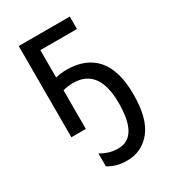

<svg xmlns="http://www.w3.org/2000/svg" viewBox="-190 -634 871 977"><g transform="rotate(-30 246.0 -145.5)"><path d="M378 -536V-463H163V-302Q179 -306 195 -308Q211 -310 227 -310Q341 -310 401 -241Q461 -172 461 -31Q461 110 406.5 177.5Q352 245 266 245Q232 245 205.5 237.5Q179 230 156 216V140Q177 153 202.5 161Q228 169 257 169Q374 169 374 -30Q374 -235 223 -235Q192 -235 163 -227V0H78V-536Z"/></g></svg>

Font: Noto Sans SemiCondensed
Style: Regular
Weight: 400
Width: 4
Designer: Monotype Design Team
Foundry: Monotype Imaging Inc.
Version: Version 2.013; ttfautohint (v1.8.4.7-5d5b)